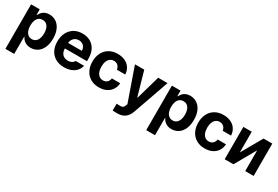

<svg xmlns="http://www.w3.org/2000/svg" viewBox="61 -1532 3946 2726"><g transform="rotate(30 2034.0 -169.0)"><path d="M56.9 -530.3H198.7V-441.3H205.7L208.7 -447.4Q221.2 -472.1 239.8 -491.8Q258.4 -511.6 287.7 -524.3Q316.9 -537.1 356.3 -537.1Q416.6 -537.1 465.4 -506.4Q514.2 -475.7 542.8 -414.2Q571.4 -352.8 571.4 -264.8Q571.4 -178.9 543.6 -116.9Q515.8 -55 466.8 -23.2Q417.7 8.5 356.2 8.5Q316.8 8.5 286.8 -4.7Q256.9 -17.9 238.3 -37Q219.7 -56.2 206.7 -81.3L205.7 -84.4H201.1V199.2H56.9ZM311.3 -107Q347.4 -107 372.9 -127Q398.5 -147 411.4 -182.8Q424.4 -218.5 424.4 -265.6Q424.4 -312.3 411.4 -347.6Q398.5 -382.9 373.2 -402.3Q347.8 -421.6 311.3 -421.6Q275.2 -421.6 249.8 -402.7Q224.4 -383.8 210.9 -348.7Q197.5 -313.6 197.5 -265.6Q197.5 -218.2 210.9 -182.2Q224.4 -146.2 250 -126.6Q275.6 -107 311.3 -107Z M642.7 -262.4Q642.7 -344 674.6 -406.4Q706.6 -468.9 764.6 -503Q822.7 -537.1 899.5 -537.1Q971.1 -537.1 1027.3 -507.1Q1083.5 -477.2 1115.7 -416.5Q1147.9 -355.8 1147.9 -268.6V-227.9H701.9V-318.5H1011.6Q1011.6 -350.8 997.6 -375.7Q983.6 -400.7 958.6 -415Q933.7 -429.2 901.7 -429.2Q868.1 -429.2 841.8 -413.7Q815.5 -398.2 800.7 -371.5Q785.8 -344.8 785.3 -313V-228.1Q785.3 -188.3 800.3 -158.7Q815.3 -129.1 843 -113.4Q870.7 -97.7 907.3 -97.7Q931.5 -97.7 951.5 -104.7Q971.5 -111.6 985.6 -123.1Q999.6 -134.6 1006.6 -150.6H1144.6Q1134.1 -102.2 1102.3 -65.9Q1070.5 -29.5 1019.9 -9.7Q969.3 10.2 905.1 10.2Q825 10.2 765.8 -22.9Q706.6 -56.1 674.6 -117.6Q642.7 -179.1 642.7 -262.4Z M1216.9 -263.2Q1216.9 -344.4 1248.6 -406.4Q1280.2 -468.3 1338.9 -502.7Q1397.5 -537.1 1476.5 -537.1Q1544.8 -537.1 1597.4 -512.5Q1650 -487.8 1679.9 -442Q1709.9 -396.2 1712.9 -335.8H1576.4Q1572.2 -362.3 1559.5 -382.5Q1546.7 -402.7 1526.4 -413.7Q1506 -424.7 1479 -424.7Q1444.3 -424.7 1418.3 -405.9Q1392.4 -387 1377.9 -351.4Q1363.4 -315.8 1363.4 -265.6Q1363.4 -215 1377.7 -179Q1391.9 -143 1417.9 -123.9Q1443.9 -104.8 1479 -104.8Q1504.7 -104.8 1525.4 -115Q1546 -125.2 1559.2 -145.1Q1572.3 -165 1576.4 -192.7H1712.9Q1709.4 -132.7 1679.8 -86.8Q1650.3 -40.9 1598.4 -15.4Q1546.6 10.2 1477.4 10.2Q1397.5 10.2 1338.4 -24.4Q1279.4 -59 1248.2 -121Q1216.9 -183 1216.9 -263.2Z M1813.7 196.7V83.9L1838.2 85.5Q1853.2 85.9 1872.4 85.9Q1890.1 85.9 1901.7 82.9Q1913.4 79.9 1923.7 69.2Q1934 58.5 1941.7 37.3L1950.7 15L1759.9 -530.3H1912L2023.4 -139.8H2029.2L2141.1 -530.3H2294.3L2087.4 57.9Q2063.4 125.5 2015.5 162.4Q1967.6 199.2 1887.2 199.2Q1844.6 199.2 1813.7 196.7Z M2365.5 -530.3H2507.3V-441.3H2514.3L2517.3 -447.4Q2529.8 -472.1 2548.4 -491.8Q2567 -511.6 2596.3 -524.3Q2625.5 -537.1 2664.9 -537.1Q2725.2 -537.1 2774 -506.4Q2822.8 -475.7 2851.4 -414.2Q2880 -352.8 2880 -264.8Q2880 -178.9 2852.2 -116.9Q2824.4 -55 2775.4 -23.2Q2726.3 8.5 2664.8 8.5Q2625.4 8.5 2595.4 -4.7Q2565.5 -17.9 2546.9 -37Q2528.3 -56.2 2515.3 -81.3L2514.3 -84.4H2509.7V199.2H2365.5ZM2619.9 -107Q2656 -107 2681.5 -127Q2707.1 -147 2720 -182.8Q2733 -218.5 2733 -265.6Q2733 -312.3 2720 -347.6Q2707.1 -382.9 2681.8 -402.3Q2656.4 -421.6 2619.9 -421.6Q2583.8 -421.6 2558.4 -402.7Q2533 -383.8 2519.5 -348.7Q2506.1 -313.6 2506.1 -265.6Q2506.1 -218.2 2519.5 -182.2Q2533 -146.2 2558.6 -126.6Q2584.2 -107 2619.9 -107Z M2951.3 -263.2Q2951.3 -344.4 2983 -406.4Q3014.6 -468.3 3073.2 -502.7Q3131.9 -537.1 3210.9 -537.1Q3279.1 -537.1 3331.7 -512.5Q3384.3 -487.8 3414.3 -442Q3444.3 -396.2 3447.3 -335.8H3310.8Q3306.6 -362.3 3293.8 -382.5Q3281.1 -402.7 3260.7 -413.7Q3240.4 -424.7 3213.4 -424.7Q3178.7 -424.7 3152.7 -405.9Q3126.7 -387 3112.2 -351.4Q3097.8 -315.8 3097.8 -265.6Q3097.8 -215 3112 -179Q3126.3 -143 3152.3 -123.9Q3178.3 -104.8 3213.4 -104.8Q3239.1 -104.8 3259.7 -115Q3280.4 -125.2 3293.5 -145.1Q3306.7 -165 3310.8 -192.7H3447.3Q3443.7 -132.7 3414.2 -86.8Q3384.6 -40.9 3332.8 -15.4Q3281 10.2 3211.7 10.2Q3131.9 10.2 3072.8 -24.4Q3013.8 -59 2982.5 -121Q2951.3 -183 2951.3 -263.2Z M3868.2 -530.3H4011.5V0H3873.3V-340.3L3680 0H3536.9V-530.3H3674.5V-191Z"/></g></svg>

Font: Pretendard GOV Variable
Style: Regular
Weight: 400
Designer: Base glyphs from Inter by Rasmus Andersson; Hangul glyphs from Noto Sans CJK(Source Han Sans) by Jang Soo-young and Kang
Foundry: Kil Hyung-jin
Version: Version 1.307;Glyphs 3.2 (3192)